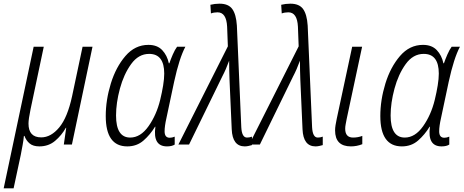

<svg xmlns="http://www.w3.org/2000/svg" viewBox="-56 -786 2521 1044"><path d="M-36 238H18L57 56Q62 30 67 2.5Q72 -25 74 -47H77Q86 -22 105 -6Q124 10 158 10Q208 10 243.5 -20Q279 -50 302 -91H304L291 0H335L447 -532H393L336 -263Q311 -147 266 -93Q221 -39 168 -39Q99 -39 99 -114Q99 -138 110 -191L182 -532H127Z M636 10Q688 10 724.5 -22Q761 -54 787 -97H789Q774 10 852 10Q879 10 894 0V-43Q880 -37 867 -37Q839 -37 839 -72Q839 -86 841.5 -104Q844 -122 849 -144L891 -342Q919 -470 952 -532H907Q895 -516 883.5 -489.5Q872 -463 865 -442H862Q853 -485 826 -513.5Q799 -542 751 -542Q678 -542 626 -481.5Q574 -421 546.5 -331.5Q519 -242 519 -155Q519 10 636 10ZM652 -38Q575 -38 575 -158Q575 -226 596 -304Q617 -382 657 -437.5Q697 -493 755 -493Q837 -493 837 -386Q837 -358 831 -321Q825 -284 815 -243Q795 -161 751.5 -99.5Q708 -38 652 -38Z M1275 10Q1285 10 1296 7.5Q1307 5 1314 3V-43Q1301 -38 1287 -38Q1259 -38 1256 -94L1232 -647Q1228 -708 1207 -737Q1186 -766 1138 -766Q1112 -766 1088 -760L1091 -713Q1107 -719 1127 -719Q1175 -719 1179 -641L1183 -534L914 0H972L1153 -371Q1173 -409 1190 -456Q1190 -429 1190.5 -403.5Q1191 -378 1192 -353L1204 -83Q1208 10 1275 10Z M1660 10Q1670 10 1681 7.5Q1692 5 1699 3V-43Q1686 -38 1672 -38Q1644 -38 1641 -94L1617 -647Q1613 -708 1592 -737Q1571 -766 1523 -766Q1497 -766 1473 -760L1476 -713Q1492 -719 1512 -719Q1560 -719 1564 -641L1568 -534L1299 0H1357L1538 -371Q1558 -409 1575 -456Q1575 -429 1575.5 -403.5Q1576 -378 1577 -353L1589 -83Q1593 10 1660 10Z M1852 10Q1884 10 1914 -2V-47Q1890 -38 1864 -38Q1821 -38 1821 -86Q1821 -97 1823.5 -110Q1826 -123 1829 -139L1913 -532H1859L1775 -140Q1771 -121 1768.5 -105.5Q1766 -90 1766 -77Q1766 10 1852 10Z M2129 10Q2181 10 2217.5 -22Q2254 -54 2280 -97H2282Q2267 10 2345 10Q2372 10 2387 0V-43Q2373 -37 2360 -37Q2332 -37 2332 -72Q2332 -86 2334.5 -104Q2337 -122 2342 -144L2384 -342Q2412 -470 2445 -532H2400Q2388 -516 2376.5 -489.5Q2365 -463 2358 -442H2355Q2346 -485 2319 -513.5Q2292 -542 2244 -542Q2171 -542 2119 -481.5Q2067 -421 2039.5 -331.5Q2012 -242 2012 -155Q2012 10 2129 10ZM2145 -38Q2068 -38 2068 -158Q2068 -226 2089 -304Q2110 -382 2150 -437.5Q2190 -493 2248 -493Q2330 -493 2330 -386Q2330 -358 2324 -321Q2318 -284 2308 -243Q2288 -161 2244.5 -99.5Q2201 -38 2145 -38Z"/></svg>

Font: Noto Sans Display SemiCondensed Light
Style: Italic
Weight: 300
Width: 4
Italic angle: -12°
Designer: Monotype Design Team
Foundry: Monotype Imaging Inc.
Version: Version 1.900